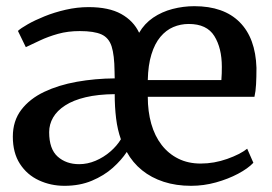

<svg xmlns="http://www.w3.org/2000/svg" viewBox="-20 -590 881 621"><path d="M188.5 11Q144 11 105.8 -6.8Q67.5 -24.5 44.5 -60Q21.5 -95.5 21.5 -148Q21.5 -199 48.8 -234.8Q76 -270.5 122.8 -292.8Q169.5 -315 228.5 -325.5Q287.5 -336 351 -336.5L350.5 -359Q350 -412 341 -440Q332 -468 308 -478.8Q284 -489.5 238 -489.5Q199.5 -489.5 167.5 -480.5Q135.5 -471.5 109.5 -459.2Q83.5 -447 63.5 -437.5L38 -490Q47 -498.5 69.8 -511.5Q92.5 -524.5 124 -537.2Q155.5 -550 192.5 -558.5Q229.5 -567 266.5 -567Q332 -567 372 -544.8Q412 -522.5 430 -484Q447 -513.5 475.2 -532.8Q503.5 -552 538.2 -561Q573 -570 608.5 -570Q703.5 -570 755 -518.5Q806.5 -467 809.5 -370.5Q809.5 -340 808.2 -317.2Q807 -294.5 803 -277H458Q458 -229.5 469.2 -189.8Q480.5 -150 502.8 -121.2Q525 -92.5 556.8 -76.8Q588.5 -61 629 -61Q672.5 -61 714.8 -76Q757 -91 779.5 -109L799.5 -63.5Q782 -45 750 -28Q718 -11 678.5 0Q639 11 598 11Q549.5 11 509.5 -2Q469.5 -15 439.2 -39.5Q409 -64 390 -98.5Q373 -72.5 344.8 -47.2Q316.5 -22 277.2 -5.5Q238 11 188.5 11ZM458 -331H696Q697 -340.5 697.2 -352.5Q697.5 -364.5 697.5 -374Q697.5 -434.5 673.2 -473.5Q649 -512.5 590.5 -512.5Q564 -512.5 540.5 -502.5Q517 -492.5 498.8 -470.8Q480.5 -449 469.8 -414.2Q459 -379.5 458 -331ZM236 -59Q263 -59 289 -70Q315 -81 336.5 -99.5Q358 -118 371 -139.5Q360 -170.5 355.5 -207.2Q351 -244 351 -285.5Q297 -285 257 -275.5Q217 -266 190.8 -249Q164.5 -232 151.8 -210Q139 -188 139 -162.5Q139 -108 166.5 -83.5Q194 -59 236 -59Z"/></svg>

Font: Merriweather Light 18pt Medium
Style: Regular
Weight: 500
Version: Version 2.100